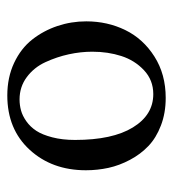

<svg xmlns="http://www.w3.org/2000/svg" viewBox="7 -486 489 544"><g transform="rotate(90 252.0 -214.5)"><path d="M41 -213.9Q41 -273.9 65.7 -324.5Q90.3 -375 140.6 -407Q190.9 -439 257.8 -439Q300.8 -439 335.9 -425.5Q371.1 -412.1 394.3 -389.9Q417.5 -367.7 433.3 -337.9Q449.2 -308.1 456.1 -276.9Q462.9 -245.6 462.9 -212.9Q462.9 -116.7 404.8 -53.5Q346.7 9.8 251 9.8Q199.7 9.8 158.7 -9.5Q117.7 -28.8 92.5 -60.8Q67.4 -92.8 54.2 -132.1Q41 -171.4 41 -213.9ZM247.1 -403.8Q207.5 -403.8 179.4 -377.4Q151.4 -351.1 139.2 -313.2Q127 -275.4 127 -231Q127 -198.2 134.3 -164.6Q141.6 -130.9 156.5 -98.4Q171.4 -65.9 199 -45.4Q226.6 -24.9 262.2 -24.9Q278.3 -24.9 293.5 -29.1Q308.6 -33.2 324.2 -44.2Q339.8 -55.2 351.1 -72.3Q362.3 -89.4 369.6 -117.7Q377 -146 377 -182.1Q377 -288.1 341.6 -345.9Q306.2 -403.8 247.1 -403.8Z"/></g></svg>

Font: Common Serif
Style: Regular
Weight: 400
Designer: Philipp H. Poll, Khaled Hosny
Foundry: Stefan Peev, Context Ltd.
Version: Version 1.026